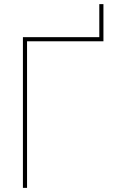

<svg xmlns="http://www.w3.org/2000/svg" viewBox="-20 -910 582 930"><path d="M481 -710H111V0H91V-730H461V-890H481Z"/></svg>

Font: M PLUS 1p Thin
Style: Regular
Weight: 250
Version: Version 1.062